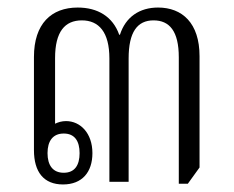

<svg xmlns="http://www.w3.org/2000/svg" viewBox="-20 -482 620 509"><path d="M147 7C198 7 225 -26 225 -76C225 -129 193 -161 155 -161C144 -161 134 -158 126 -154V-328C126 -398 152 -428 197 -428C242 -428 270 -397 270 -327V0H321V-327C321 -397 344 -428 387 -428C429 -428 454 -400 454 -330V5H478L509 -38V-333C509 -421 463 -462 399 -462C350 -462 313 -437 298 -390H296C279 -438 239 -462 186 -462C116 -462 70 -419 70 -331V-84C70 -26 96 7 147 7ZM149 -24C120 -24 106 -44 106 -76C106 -108 120 -128 149 -128C178 -128 191 -108 191 -76C191 -44 178 -24 149 -24Z"/></svg>

Font: Noto Serif Thai Condensed Light
Style: Regular
Weight: 300
Width: 3
Designer: Monotype Design Team
Foundry: Monotype Imaging Inc.
Version: Version 2.002